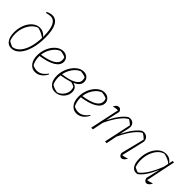

<svg xmlns="http://www.w3.org/2000/svg" viewBox="149 -1713 2700 2700"><g transform="rotate(45 1499.5 -363.0)"><path d="M179 7Q120 7 85 -43.5Q50 -94 50 -181Q50 -244 66.5 -299Q83 -354 112.5 -396Q142 -438 180.5 -461.5Q219 -485 263 -485Q301 -485 333.5 -468Q366 -451 386 -422Q386 -430 386 -438Q386 -705 255 -705Q241 -705 218.5 -701Q196 -697 177 -691L172 -708Q221 -733 265 -733Q339 -733 377.5 -658Q416 -583 416 -437Q416 -308 385.5 -207.5Q355 -107 301.5 -50Q248 7 179 7ZM98 -58Q139 -30 177 -18Q237 -23 282.5 -72.5Q328 -122 355 -207.5Q382 -293 385 -404Q312 -454 247 -467Q196 -450 158.5 -407Q121 -364 99.5 -306Q78 -248 77 -183.5Q76 -119 98 -58Z M653 7Q588 7 548.5 -45Q509 -97 509 -183Q509 -243 527 -297.5Q545 -352 576 -394Q607 -436 646.5 -460.5Q686 -485 730 -485Q777 -485 809 -455.5Q841 -426 841 -383Q841 -315 764.5 -268Q688 -221 539 -199Q539 -193 539 -187Q539 -151 547 -115.5Q555 -80 572 -48Q616 -25 658 -25Q744 -25 808 -118L818 -112Q792 -56 748.5 -24.5Q705 7 653 7ZM808 -386Q808 -410 798 -434Q752 -455 701 -459Q657 -442 623.5 -406.5Q590 -371 568.5 -324.5Q547 -278 541 -226Q679 -248 743.5 -287Q808 -326 808 -386Z M1050 7Q985 7 946 -41Q907 -89 907 -173Q907 -232 925.5 -287.5Q944 -343 976 -387.5Q1008 -432 1049.5 -458.5Q1091 -485 1137 -485Q1184 -485 1213.5 -457Q1243 -429 1243 -385Q1243 -348 1219 -320Q1195 -292 1144 -269Q1186 -258 1205.5 -232.5Q1225 -207 1225 -168Q1225 -120 1201 -80.5Q1177 -41 1137 -17Q1097 7 1050 7ZM1210 -386Q1210 -410 1200 -436Q1161 -454 1106 -459Q1047 -437 1003.5 -377Q960 -317 945 -241Q1210 -275 1210 -386ZM938 -171Q938 -110 963 -53Q1012 -20 1076 -12Q1130 -30 1162.5 -75Q1195 -120 1195 -170Q1195 -199 1183 -228Q1152 -247 1114 -255Q1067 -241 1022.5 -230.5Q978 -220 941 -215Q938 -193 938 -171Z M1475 7Q1410 7 1370.5 -45Q1331 -97 1331 -183Q1331 -243 1349 -297.5Q1367 -352 1398 -394Q1429 -436 1468.5 -460.5Q1508 -485 1552 -485Q1599 -485 1631 -455.5Q1663 -426 1663 -383Q1663 -315 1586.5 -268Q1510 -221 1361 -199Q1361 -193 1361 -187Q1361 -151 1369 -115.5Q1377 -80 1394 -48Q1438 -25 1480 -25Q1566 -25 1630 -118L1640 -112Q1614 -56 1570.5 -24.5Q1527 7 1475 7ZM1630 -386Q1630 -410 1620 -434Q1574 -455 1523 -459Q1479 -442 1445.5 -406.5Q1412 -371 1390.5 -324.5Q1369 -278 1363 -226Q1501 -248 1565.5 -287Q1630 -326 1630 -386Z M1767 0 1860 -438Q1813 -440 1771 -424Q1780 -450 1798.5 -466.5Q1817 -483 1837 -483Q1875 -483 1889 -437L1842 -227H1843Q1934 -410 2031 -475Q2045 -478 2052 -479Q2059 -480 2064 -480Q2104 -480 2127 -456Q2150 -432 2150 -393Q2150 -381 2147 -366L2116 -227H2117Q2208 -410 2305 -475Q2316 -477 2323.5 -478.5Q2331 -480 2337 -480Q2377 -480 2403 -454Q2429 -428 2429 -393Q2429 -388 2429 -383Q2429 -378 2427 -373L2348 -36Q2398 -40 2439 -60Q2429 -31 2409 -13Q2389 5 2368 5Q2349 5 2336 -10Q2323 -25 2319 -51L2407 -403Q2385 -425 2368.5 -437.5Q2352 -450 2331 -461Q2277 -434 2218 -355Q2159 -276 2106 -161L2074 0H2041L2128 -408Q2108 -427 2092.5 -438.5Q2077 -450 2057 -461Q2003 -434 1944 -355Q1885 -276 1832 -161L1800 0Z M2687 2Q2624 15 2588 -30.5Q2552 -76 2552 -170Q2552 -236 2569 -293Q2586 -350 2616.5 -393.5Q2647 -437 2687 -461.5Q2727 -486 2773 -486Q2853 -486 2895 -420L2907 -478H2936L2844 -36Q2885 -39 2935 -60Q2925 -31 2905 -13Q2885 5 2864 5Q2845 5 2832 -10Q2819 -25 2815 -51L2863 -250L2861 -251Q2820 -156 2777.5 -94Q2735 -32 2687 2ZM2601 -50Q2619 -40 2637 -31.5Q2655 -23 2674 -18Q2779 -87 2877 -334L2892 -407Q2840 -452 2754 -469Q2704 -456 2665.5 -413.5Q2627 -371 2605 -310.5Q2583 -250 2581 -182Q2579 -114 2601 -50Z"/></g></svg>

Font: Piazzolla Thin
Style: Italic
Weight: 100
Italic angle: -11.3°
Designer: Juan Pablo del Peral
Foundry: Huerta Tipografica
Version: Version 1.330